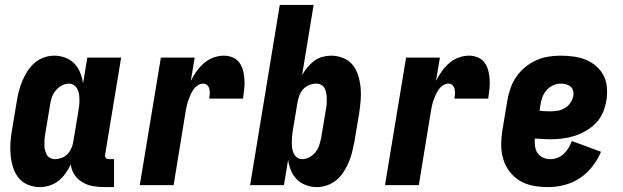

<svg xmlns="http://www.w3.org/2000/svg" viewBox="-20 -755 2540 783"><path d="M143 8Q117 8 94 -1.5Q71 -11 56 -29.5Q41 -48 33.5 -72Q26 -96 23.5 -121Q21 -146 22.5 -172Q24 -198 29 -225L49 -345Q52 -365 57.5 -385.5Q63 -406 71.5 -426Q80 -446 92 -465Q104 -484 121 -498.5Q138 -513 159 -520.5Q180 -528 201 -528Q224 -528 245.5 -520Q267 -512 282.5 -496.5Q298 -481 306.5 -460Q315 -439 319 -416L336 -520H474L409 -126Q408 -122 408.5 -118Q409 -114 411.5 -111Q414 -108 417.5 -107Q421 -106 425 -106H445V8H406Q382 8 359 4Q336 0 316.5 -11.5Q297 -23 284 -42Q271 -61 269 -85Q260 -66 247.5 -48.5Q235 -31 219 -18Q203 -5 182.5 1.5Q162 8 143 8ZM204 -106Q217 -106 231 -111Q245 -116 255 -126.5Q265 -137 271 -150.5Q277 -164 279 -178L299 -298Q301 -310 302.5 -321.5Q304 -333 304 -345Q304 -357 302.5 -368.5Q301 -380 296.5 -390Q292 -400 282.5 -407Q273 -414 261 -414Q246 -414 231.5 -406Q217 -398 206.5 -385Q196 -372 191 -356.5Q186 -341 184 -326L164 -206Q162 -195 161.5 -184.5Q161 -174 161 -163.5Q161 -153 163.5 -143Q166 -133 170.5 -124.5Q175 -116 184 -111Q193 -106 204 -106Z M550 0 636 -520H774L758 -425Q768 -445 781.5 -464Q795 -483 812.5 -498Q830 -513 851 -520.5Q872 -528 893 -528Q912 -528 929.5 -520.5Q947 -513 957 -498.5Q967 -484 971.5 -466Q976 -448 977 -429.5Q978 -411 976 -391.5Q974 -372 971 -353H833Q835 -363 835.5 -372.5Q836 -382 834 -391.5Q832 -401 825.5 -407.5Q819 -414 809 -414Q797 -414 786.5 -407Q776 -400 769 -390Q762 -380 757 -368.5Q752 -357 748 -346Q744 -335 741.5 -323.5Q739 -312 737 -300L688 0Z M1272 8Q1249 8 1227.5 0Q1206 -8 1190.5 -23.5Q1175 -39 1166.5 -60Q1158 -81 1155 -104L1138 0H1000L1121 -735H1259L1212 -449Q1221 -465 1233.5 -480Q1246 -495 1261 -506.5Q1276 -518 1294.5 -523Q1313 -528 1330 -528Q1356 -528 1379.5 -518.5Q1403 -509 1418 -490.5Q1433 -472 1440.5 -448Q1448 -424 1450.5 -399Q1453 -374 1451 -348Q1449 -322 1445 -295L1425 -175Q1421 -155 1416 -134.5Q1411 -114 1402.5 -94Q1394 -74 1382 -55Q1370 -36 1353 -21.5Q1336 -7 1314.5 0.5Q1293 8 1272 8ZM1212 -106Q1227 -106 1242 -114Q1257 -122 1267 -135Q1277 -148 1282 -163.5Q1287 -179 1290 -194L1310 -314Q1312 -325 1312.5 -335.5Q1313 -346 1312.5 -356.5Q1312 -367 1310 -377Q1308 -387 1303.5 -395.5Q1299 -404 1289.5 -409Q1280 -414 1269 -414Q1256 -414 1242.5 -409Q1229 -404 1218.5 -393.5Q1208 -383 1202.5 -369.5Q1197 -356 1194 -342L1174 -222Q1172 -210 1171 -198.5Q1170 -187 1170 -175Q1170 -163 1171.5 -151.5Q1173 -140 1177.5 -130Q1182 -120 1191 -113Q1200 -106 1212 -106Z M1550 0 1636 -520H1774L1758 -425Q1768 -445 1781.5 -464Q1795 -483 1812.5 -498Q1830 -513 1851 -520.5Q1872 -528 1893 -528Q1912 -528 1929.5 -520.5Q1947 -513 1957 -498.5Q1967 -484 1971.5 -466Q1976 -448 1977 -429.5Q1978 -411 1976 -391.5Q1974 -372 1971 -353H1833Q1835 -363 1835.5 -372.5Q1836 -382 1834 -391.5Q1832 -401 1825.5 -407.5Q1819 -414 1809 -414Q1797 -414 1786.5 -407Q1776 -400 1769 -390Q1762 -380 1757 -368.5Q1752 -357 1748 -346Q1744 -335 1741.5 -323.5Q1739 -312 1737 -300L1688 0Z M2215 8Q2184 8 2154.5 2.5Q2125 -3 2100.5 -17.5Q2076 -32 2058.5 -55Q2041 -78 2032.5 -105.5Q2024 -133 2024 -163.5Q2024 -194 2029 -225L2049 -345Q2053 -369 2061.5 -394Q2070 -419 2085 -441Q2100 -463 2121 -480.5Q2142 -498 2166.5 -509Q2191 -520 2216 -524Q2241 -528 2266 -528Q2293 -528 2319 -524.5Q2345 -521 2368.5 -511.5Q2392 -502 2411 -485.5Q2430 -469 2441.5 -447Q2453 -425 2455 -398.5Q2457 -372 2453 -346Q2449 -321 2439 -297Q2429 -273 2411 -254Q2393 -235 2369.5 -221.5Q2346 -208 2322 -200.5Q2298 -193 2273.5 -190Q2249 -187 2224 -187Q2209 -187 2193 -188Q2177 -189 2161 -190Q2160 -174 2162 -158.5Q2164 -143 2172 -131Q2180 -119 2194.5 -112.5Q2209 -106 2224 -106Q2239 -106 2253.5 -111.5Q2268 -117 2279.5 -128Q2291 -139 2299 -152.5Q2307 -166 2312 -180L2431 -136Q2418 -105 2396 -76.5Q2374 -48 2344.5 -28.5Q2315 -9 2281.5 -0.5Q2248 8 2215 8ZM2224 -301Q2239 -301 2254 -303.5Q2269 -306 2283 -314Q2297 -322 2306 -335.5Q2315 -349 2318 -363Q2320 -375 2317 -385.5Q2314 -396 2306 -402.5Q2298 -409 2287.5 -411.5Q2277 -414 2266 -414Q2250 -414 2234.5 -406.5Q2219 -399 2208 -386Q2197 -373 2191.5 -357.5Q2186 -342 2184 -326L2180 -304Q2191 -302 2202 -301.5Q2213 -301 2224 -301Z"/></svg>

Font: Iosevka Term Curly Heavy
Style: Italic
Weight: 900
Italic angle: -9°
Designer: Belleve Invis
Foundry: Belleve Invis
Version: Version 32.3.0